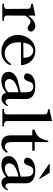

<svg xmlns="http://www.w3.org/2000/svg" viewBox="1016 -1800 798 2871"><g transform="rotate(90 1415.5 -365.0)"><path d="M452 -427Q452 -407 437 -393Q422 -379 400 -379Q387 -379 376.5 -384.5Q366 -390 351 -401Q324 -422 305 -422Q282 -422 258 -400Q234 -378 214 -341L213 -70Q213 -42 229 -33.5Q245 -25 274 -25H285Q293 -25 293 -12Q293 0 285 0H42Q35 0 35 -12Q35 -25 42 -25H54Q83 -25 98.5 -33.5Q114 -42 114 -70L112 -379Q112 -410 96.5 -419Q81 -428 44 -431Q35 -432 35 -447Q35 -454 40 -456Q52 -460 214 -494V-387Q246 -434 287 -464Q328 -494 368 -494Q404 -494 428 -474Q452 -454 452 -427Z M955 -119Q955 -116 952 -111Q931 -62 880.5 -24Q830 14 755 14Q684 14 626.5 -18Q569 -50 536 -107Q503 -164 503 -234Q503 -296 530.5 -356Q558 -416 612 -455Q666 -494 742 -494Q829 -494 888 -436.5Q947 -379 957 -280L614 -278Q613 -267 613 -242Q613 -151 657.5 -93.5Q702 -36 777 -36Q873 -36 932 -125Q936 -131 941 -131Q945 -131 949 -127Q955 -123 955 -119ZM618 -314 843 -316V-331Q842 -395 811.5 -429Q781 -463 737 -463Q698 -463 664 -427.5Q630 -392 618 -314Z M1565 -78 1564 -73Q1550 -33 1518.5 -10.5Q1487 12 1454 12Q1386 12 1367 -57Q1329 -22 1281.5 -4Q1234 14 1187 14Q1126 14 1090.5 -14.5Q1055 -43 1055 -92Q1055 -131 1074.5 -159.5Q1094 -188 1133 -210Q1156 -223 1184.5 -230.5Q1213 -238 1269 -251Q1345 -269 1361 -274V-318Q1361 -372 1357 -396.5Q1353 -421 1339 -438Q1318 -463 1276 -463Q1245 -463 1226 -446Q1207 -429 1194 -385Q1186 -355 1170 -339.5Q1154 -324 1133 -324Q1112 -324 1095 -337.5Q1078 -351 1078 -373Q1078 -392 1092.5 -419.5Q1107 -447 1151.5 -470Q1196 -493 1276 -493Q1331 -493 1372 -477.5Q1413 -462 1434 -437Q1451 -416 1456.5 -393Q1462 -370 1462 -336Q1462 -273 1461 -236L1460 -116Q1460 -47 1500 -47Q1530 -47 1550 -81Q1553 -86 1557 -86Q1560 -86 1562.5 -84Q1565 -82 1565 -78ZM1361 -89Q1359 -109 1359 -121L1360 -243Q1259 -219 1211 -186Q1163 -153 1163 -103Q1163 -75 1183.5 -56.5Q1204 -38 1243 -38Q1273 -38 1304.5 -51Q1336 -64 1361 -89Z M1617 -1Q1609 -1 1609 -13Q1609 -26 1617 -26H1629Q1658 -26 1674.5 -35Q1691 -44 1691 -72L1690 -629Q1690 -660 1673.5 -670.5Q1657 -681 1622 -682Q1612 -682 1612 -697Q1612 -704 1618 -706L1648 -713Q1777 -742 1791 -744V-72Q1791 -44 1808 -35Q1825 -26 1854 -26H1866Q1873 -26 1873 -13Q1873 -1 1866 -1Z M2004 -122V-448H1919V-484Q1985 -500 2025.5 -544Q2066 -588 2084 -687H2105V-484H2233V-448H2104V-212Q2104 -139 2105 -128Q2109 -40 2172 -40Q2194 -40 2209 -47.5Q2224 -55 2241 -74Q2246 -80 2250 -80Q2255 -80 2259.5 -75.5Q2264 -71 2264 -66Q2264 -62 2262 -60Q2213 14 2133 14Q2070 14 2037.5 -20.5Q2005 -55 2004 -122Z M2825 -78 2824 -73Q2810 -33 2778.5 -10.5Q2747 12 2714 12Q2646 12 2627 -57Q2589 -22 2541.5 -4Q2494 14 2447 14Q2386 14 2350.5 -14.5Q2315 -43 2315 -92Q2315 -131 2334.5 -159.5Q2354 -188 2393 -210Q2416 -223 2444.5 -230.5Q2473 -238 2529 -251Q2605 -269 2621 -274V-318Q2621 -372 2617 -396.5Q2613 -421 2599 -438Q2578 -463 2536 -463Q2505 -463 2486 -446Q2467 -429 2454 -385Q2446 -355 2430 -339.5Q2414 -324 2393 -324Q2372 -324 2355 -337.5Q2338 -351 2338 -373Q2338 -392 2352.5 -419.5Q2367 -447 2411.5 -470Q2456 -493 2536 -493Q2591 -493 2632 -477.5Q2673 -462 2694 -437Q2711 -416 2716.5 -393Q2722 -370 2722 -336Q2722 -273 2721 -236L2720 -116Q2720 -47 2760 -47Q2790 -47 2810 -81Q2813 -86 2817 -86Q2820 -86 2822.5 -84Q2825 -82 2825 -78ZM2621 -89Q2619 -109 2619 -121L2620 -243Q2519 -219 2471 -186Q2423 -153 2423 -103Q2423 -75 2443.5 -56.5Q2464 -38 2503 -38Q2533 -38 2564.5 -51Q2596 -64 2621 -89ZM2651 -551 2654 -550Q2656 -550 2657 -551.5Q2658 -553 2658 -554L2657 -557L2564 -709H2439Q2436 -709 2434 -707Q2432 -705 2432 -703Q2432 -699 2435 -697Z"/></g></svg>

Font: Shippori Mincho SemiBold
Style: Regular
Weight: 600
Designer: FONTDASU
Foundry: FONTDASU / Google Inc. / but / Adobe
Version: Version 3.110; ttfautohint (v1.8.3)